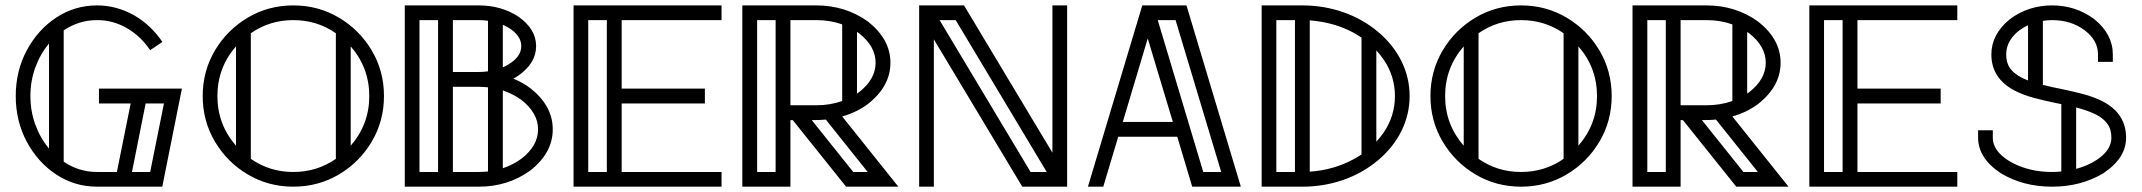

<svg xmlns="http://www.w3.org/2000/svg" viewBox="-20 -701 8043 721"><path d="M589.4 0H344.7Q260.3 0 190.9 -45.9Q121.6 -91.8 80.3 -169.2Q39.1 -246.6 39.1 -340.3Q39.1 -434.1 80.3 -511.5Q121.6 -588.9 190.9 -634.8Q260.3 -680.7 344.7 -680.7Q417.5 -680.7 484.4 -643.1Q547.4 -606.4 589.8 -543.5L543.9 -512.7Q507.3 -566.4 455.6 -595.9Q403.8 -625.5 344.7 -625.5Q276.4 -625.5 219.2 -586.9V-93.8Q276.4 -55.2 344.7 -55.2H418.9L470.7 -312.5H351.6V-368.2H663.1ZM164.1 -143.1V-537.6Q131.3 -498.5 112.8 -448Q94.2 -397.5 94.2 -340.3Q94.2 -283.2 112.8 -232.7Q131.3 -182.1 164.1 -143.1ZM543.9 -55.2 595.7 -312.5H526.9L475.6 -55.2Z M1081.5 0Q987.8 0 910.4 -45.9Q833 -91.8 787.1 -169.2Q741.2 -246.6 741.2 -340.3Q741.2 -434.1 787.1 -511.5Q833 -588.9 910.4 -634.8Q987.8 -680.7 1081.5 -680.7Q1175.3 -680.7 1252.7 -634.8Q1330.1 -588.9 1376 -511.5Q1421.9 -434.1 1421.9 -340.3Q1421.9 -246.6 1376 -169.2Q1330.1 -91.8 1252.7 -45.9Q1175.3 0 1081.5 0ZM866.2 -153.8V-526.9Q796.4 -446.8 796.4 -340.3Q796.4 -233.9 866.2 -153.8ZM1081.5 -55.2Q1170.4 -55.2 1241.2 -104.5V-576.2Q1170.4 -625.5 1081.5 -625.5Q992.7 -625.5 921.9 -576.2V-104.5Q992.7 -55.2 1081.5 -55.2ZM1296.9 -153.8Q1366.7 -233.9 1366.7 -340.3Q1366.7 -446.8 1296.9 -526.9Z M1625 -55.2V-625.5H1555.2V-55.2ZM1868.2 -448.2Q1879.4 -453.1 1890.1 -459.5Q1937.5 -488.3 1937.5 -527.8Q1937.5 -567.4 1890.1 -596.7Q1879.4 -603 1868.2 -607.9ZM1812.5 -623Q1795.9 -625.5 1777.8 -625.5H1680.7V-430.7H1777.8Q1795.9 -430.7 1812.5 -433.1ZM1868.2 -69.3Q1905.8 -81.5 1938 -105Q2000.5 -153.3 2000.5 -215.3Q2000.5 -276.9 1938 -325.7Q1905.8 -349.1 1868.2 -361.3ZM1812.5 -373Q1795.4 -375 1777.8 -375H1680.7V-55.2H1777.8Q1795.4 -55.2 1812.5 -57.1ZM1777.8 0H1500V-680.7H1777.8Q1861.3 -680.7 1925.8 -639.2Q1993.2 -592.3 1993.2 -527.8Q1993.2 -463.4 1925.8 -416.5Q1917 -410.6 1907.7 -405.8Q1942.4 -391.6 1971.2 -370.1Q2055.7 -303.7 2055.7 -215.3Q2055.7 -127 1971.2 -60.5Q1887.2 0 1777.8 0Z M2689.5 0H2133.8V-680.7H2689.5V-625.5H2314.5V-368.2H2627V-312.5H2314.5V-55.2H2689.5ZM2258.8 -55.2V-625.5H2189V-55.2Z M2892.6 -55.2V-625.5H2823.2V-55.2ZM3198.2 -349.6Q3202.1 -352.1 3206.1 -355Q3268.1 -403.8 3268.1 -465.3Q3268.1 -527.3 3206.1 -575.7Q3202.1 -578.6 3198.2 -581.1ZM3142.6 -609.4Q3097.7 -625.5 3045.4 -625.5H2948.2V-305.7H3045.4Q3097.7 -305.7 3142.6 -321.8ZM3238.3 -55.2 3081.1 -252Q3063.5 -250 3028.3 -250L3184.1 -55.2ZM3353.5 0H3157.2L2957 -250H2948.2V0H2767.6V-680.7H3045.4Q3154.8 -680.7 3239.3 -620.1Q3323.7 -553.7 3323.7 -465.3Q3323.7 -377 3239.3 -310.5Q3196.8 -278.8 3142.6 -263.7Z M3910.6 -55.2 3568.8 -625.5H3508.3L3850.1 -55.2ZM3987.3 0H3818.8L3486.8 -553.2V0H3431.6V-680.7H3600.1L3932.1 -127.4V-680.7H3987.3Z M4639.6 0H4457L4400.9 -187.5H4179.2L4123 0H4065.4L4269.5 -680.7H4435.5ZM4384.3 -243.2 4290 -556.6 4196.3 -243.2ZM4565.9 -55.2 4394.5 -625.5H4327.6L4498.5 -55.2Z M4842.8 -55.2V-625.5H4772.9V-55.2ZM5148.4 -168.9Q5163.1 -185.1 5175.8 -203.1Q5218.3 -265.6 5218.3 -340.3Q5218.3 -415 5175.8 -477.5Q5163.1 -495.6 5148.4 -511.7ZM5092.8 -559.6Q5077.6 -569.8 5061 -579.1Q4988.8 -617.7 4898.4 -624.5V-56.2Q4988.8 -63 5061 -102.1Q5077.6 -110.8 5092.8 -121.1ZM4870.6 0H4717.8V-680.7H4870.6Q4950.7 -680.7 5023.4 -655.5Q5096.2 -630.4 5154.1 -582Q5211.9 -533.7 5242.7 -471.4Q5273.4 -409.2 5273.4 -340.3Q5273.4 -271.5 5242.7 -209.2Q5211.9 -147 5154.1 -98.6Q5096.2 -50.3 5023.4 -25.1Q4950.7 0 4870.6 0Z M5691.9 0Q5598.1 0 5520.8 -45.9Q5443.4 -91.8 5397.5 -169.2Q5351.6 -246.6 5351.6 -340.3Q5351.6 -434.1 5397.5 -511.5Q5443.4 -588.9 5520.8 -634.8Q5598.1 -680.7 5691.9 -680.7Q5785.6 -680.7 5863 -634.8Q5940.4 -588.9 5986.3 -511.5Q6032.2 -434.1 6032.2 -340.3Q6032.2 -246.6 5986.3 -169.2Q5940.4 -91.8 5863 -45.9Q5785.6 0 5691.9 0ZM5476.6 -153.8V-526.9Q5406.7 -446.8 5406.7 -340.3Q5406.7 -233.9 5476.6 -153.8ZM5691.9 -55.2Q5780.8 -55.2 5851.6 -104.5V-576.2Q5780.8 -625.5 5691.9 -625.5Q5603 -625.5 5532.2 -576.2V-104.5Q5603 -55.2 5691.9 -55.2ZM5907.2 -153.8Q5977.1 -233.9 5977.1 -340.3Q5977.1 -446.8 5907.2 -526.9Z M6235.4 -55.2V-625.5H6166V-55.2ZM6541 -349.6Q6544.9 -352.1 6548.8 -355Q6610.8 -403.8 6610.8 -465.3Q6610.8 -527.3 6548.8 -575.7Q6544.9 -578.6 6541 -581.1ZM6485.4 -609.4Q6440.4 -625.5 6388.2 -625.5H6291V-305.7H6388.2Q6440.4 -305.7 6485.4 -321.8ZM6581.1 -55.2 6423.8 -252Q6406.2 -250 6371.1 -250L6526.9 -55.2ZM6696.3 0H6500L6299.8 -250H6291V0H6110.4V-680.7H6388.2Q6497.6 -680.7 6582 -620.1Q6666.5 -553.7 6666.5 -465.3Q6666.5 -377 6582 -310.5Q6539.6 -278.8 6485.4 -263.7Z M7330.1 0H6774.4V-680.7H7330.1V-625.5H6955.1V-368.2H7267.6V-312.5H6955.1V-55.2H7330.1ZM6899.4 -55.2V-625.5H6829.6V-55.2Z M7686 0Q7578.1 0 7494.6 -49.8Q7408.2 -106.4 7408.2 -184.1V-211.9H7463.4V-184.1Q7463.4 -148.9 7493.9 -119.9Q7524.4 -90.8 7575.2 -73Q7626 -55.2 7686 -55.2Q7703.6 -55.2 7720.7 -57.1V-310.1L7705.6 -313Q7662.1 -321.8 7620.1 -332.8Q7578.1 -343.8 7543.5 -361.8Q7458 -407.7 7458 -496.6Q7458 -572.3 7527.3 -628.9Q7596.7 -680.7 7686 -680.7Q7775.4 -680.7 7844.7 -628.9Q7914.1 -572.3 7914.1 -496.6V-468.8H7858.4V-496.6Q7858.4 -549.8 7807.9 -587.6Q7757.3 -625.5 7686 -625.5Q7668 -625.5 7651.4 -622.6V-382.3Q7681.2 -374.5 7716.8 -367.7Q7760.3 -358.9 7802.2 -347.9Q7844.2 -336.9 7878.9 -318.8Q7963.9 -272.9 7963.9 -184.1Q7963.9 -106.4 7877.4 -49.8Q7793.9 0 7686 0ZM7595.7 -398.9V-606.4Q7558.1 -588.9 7535.9 -560.1Q7513.7 -531.2 7513.7 -496.6Q7513.7 -459 7534.9 -436.3Q7556.2 -413.6 7595.7 -398.9ZM7776.4 -66.9Q7835 -83 7871.8 -114.3Q7908.7 -145.5 7908.7 -184.1Q7908.7 -216.3 7892.8 -237.3Q7877 -258.3 7847.7 -272.5Q7818.4 -286.6 7776.4 -297.4Z"/></svg>

Font: X Company
Style: Regular
Weight: 400
Designer: GGBotNet
Foundry: GGBotNet
Version: 0.90